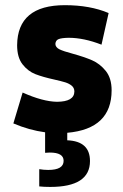

<svg xmlns="http://www.w3.org/2000/svg" viewBox="-20 -508 480 750"><path d="M242.7 10.7V40Q331.5 43.5 331.5 121.1Q331.5 222.2 176.3 222.2Q151.4 222.2 133.3 220.2V152.8Q150.4 155.8 168.5 155.8Q228.5 155.8 228.5 120.1Q228.5 87.9 174.3 87.9L156.2 88.9V8.8Q94.2 0.5 32.2 -25.9L68.4 -146.5Q147 -111.3 202.6 -110.4Q270 -110.8 270.5 -150.4Q270.5 -164.6 260.3 -173.1Q250 -181.6 235.1 -186.3Q220.2 -190.9 191.9 -197.3Q147.5 -207 118.4 -218.3Q89.4 -229.5 68.1 -256.6Q46.9 -283.7 46.9 -331.5Q48.3 -487.8 233.4 -487.8Q332 -487.8 404.3 -457L376.5 -333.5Q307.6 -360.4 248 -360.4Q220.7 -359.9 209 -355.2Q197.3 -350.6 196.3 -336.4Q196.8 -322.8 212.6 -315.2Q228.5 -307.6 263.7 -298.3Q309.6 -285.6 339.8 -272.5Q370.1 -259.3 393.1 -231Q416 -202.6 416 -155.3Q416 -4.4 242.7 10.7Z"/></svg>

Font: Selawik
Style: Bold
Weight: 700
Designer: Aaron Bell
Foundry: Microsoft Corporation
Version: Version 1.01